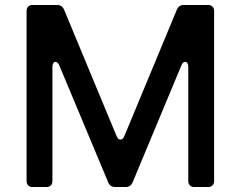

<svg xmlns="http://www.w3.org/2000/svg" viewBox="-20 -753 962 773"><path d="M842 -709V-24Q842 -13 835.5 -6.5Q829 0 818 0H762Q751 0 744.5 -6.5Q738 -13 738 -24V-484Q738 -493 734.5 -498.5Q731 -504 726 -504Q716 -504 710 -489L514 -19Q506 0 486 0H444Q424 0 416 -18L219 -489Q213 -504 203 -504Q198 -504 194.5 -498.5Q191 -493 191 -484V-24Q191 -13 184.5 -6.5Q178 0 167 0H111Q100 0 93.5 -6.5Q87 -13 87 -24V-709Q87 -720 93.5 -726.5Q100 -733 111 -733H210Q230 -733 238 -714L449 -206Q455 -191 465 -191Q475 -191 481 -206L692 -714Q700 -733 720 -733H818Q829 -733 835.5 -726.5Q842 -720 842 -709Z"/></svg>

Font: Shippori Gochic B2 Bold
Style: Regular
Weight: 700
Designer: FONTDASU
Foundry: FONTDASU / Google Inc. / but / Adobe
Version: Version 1.130